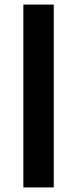

<svg xmlns="http://www.w3.org/2000/svg" viewBox="-20 -749 336 836"><path d="M81.7 67V-729H214.1V67Z"/></svg>

Font: Mona Sans ExtraLight
Style: Regular
Weight: 200
Designer: Deni Anggara
Foundry: GitHub
Version: Version 2.000